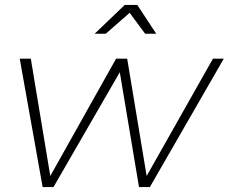

<svg xmlns="http://www.w3.org/2000/svg" viewBox="-20 -759 928 779"><path d="M614 -622H569L506 -707L409 -622H364L486 -739H537ZM588 0H544L466 -466L197 0H153L60 -521H105L184 -45L451 -521H496L575 -45L844 -521H888Z"/></svg>

Font: Argentum Sans ExtraLight
Style: Italic
Weight: 200
Italic angle: -11°
Designer: Julieta Ulanovsky (font), Cristiano Sobral (main changes and remaster)
Foundry: Julieta Ulanovsky (font), Cristiano Sobral (main changes and remaster)
Version: Version 2.007;June 15, 2022;FontCreator 14.0.0.2814 64-bit; 